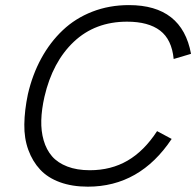

<svg xmlns="http://www.w3.org/2000/svg" viewBox="-20 -718 762 746"><path d="M321.3 7.3Q260.3 7.3 212.9 -10Q165.5 -27.3 136 -59.1Q106.4 -90.8 90.1 -135.5Q73.7 -180.2 74.5 -234.6Q75.2 -289.1 88.4 -352.1Q106 -428.2 140.4 -491.2Q174.8 -554.2 223.9 -600.6Q272.9 -647 338.6 -672.6Q404.3 -698.2 481 -698.2Q687.5 -698.2 722.2 -508.8L654.8 -488.8Q647.5 -564.5 602.1 -599.1Q556.6 -633.8 473.6 -633.8Q349.6 -633.8 266.8 -555.7Q184.1 -477.5 152.8 -342.3Q141.6 -293 140.4 -250.7Q139.2 -208.5 149.7 -172.4Q160.2 -136.2 182.1 -110.8Q204.1 -85.4 241.5 -71Q278.8 -56.6 329.1 -56.6Q411.6 -56.6 475.8 -94Q540 -131.3 590.3 -208.5L647 -178.2Q523.4 7.3 321.3 7.3Z"/></svg>

Font: HK Grotesk Legacy
Style: Italic
Weight: 400
Italic angle: -13°
Designer: Alfredo Marco Pradil
Foundry: Hanken Design Co.
Version: Version 2.022;PS 002.022;hotconv 1.0.88;makeotf.lib2.5.64775